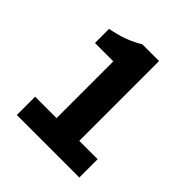

<svg xmlns="http://www.w3.org/2000/svg" viewBox="-175 -757 879 879"><g transform="rotate(45 264.0 -317.5)"><path d="M69.5 0V-118.6H208.3V-486.1H89.4V-577.3Q140.6 -587.4 177.1 -601.1Q213.6 -614.8 246.9 -635.1H355.3V-118.6H474.3V0Z"/></g></svg>

Font: Source Sans 3 VF
Style: Regular
Weight: 200
Designer: Paul D. Hunt
Foundry: Adobe
Version: Version 3.046;hotconv 1.0.118;makeotfexe 2.5.65603